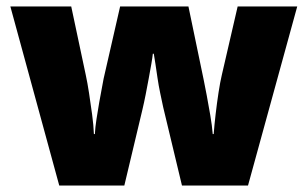

<svg xmlns="http://www.w3.org/2000/svg" viewBox="-20 -573 950 593"><path d="M484 -242Q480 -261 475 -284.5Q470 -308 466.5 -332Q463 -356 460 -376Q457 -396 455 -407H452Q451 -396 447.5 -376Q444 -356 439.5 -331.5Q435 -307 430 -281.5Q425 -256 420 -235L364 0H163L12 -553H200L245 -341Q250 -318 255 -285.5Q260 -253 264.5 -219.5Q269 -186 270 -159H273Q274 -179 278 -205Q282 -231 286.5 -257Q291 -283 295 -303Q299 -323 300 -330L351 -553H562L609 -327Q613 -308 618.5 -278.5Q624 -249 629.5 -217Q635 -185 637 -159H640Q642 -186 646 -220.5Q650 -255 655 -287.5Q660 -320 665 -341L714 -553H898L746 0H542Z"/></svg>

Font: Noto Sans Devanagari Black
Style: Regular
Weight: 900
Version: Version 2.003